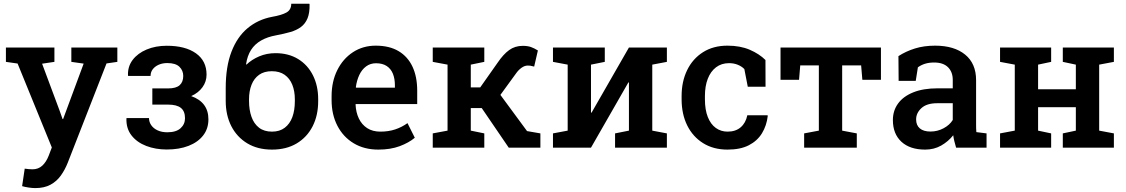

<svg xmlns="http://www.w3.org/2000/svg" viewBox="-20 -779 5939 1013"><path d="M166 213.4Q150.9 213.4 131.1 210.4Q111.3 207.5 96.7 203.1L110.4 110.8Q119.1 112.3 131.6 113.3Q144 114.3 151.4 114.3Q182.1 114.3 203.1 95Q224.1 75.7 237.3 41.5L253.4 -1L72.8 -443.8L11.2 -452.6V-528.3H267.1V-452.6L202.1 -442.9L293.9 -196.8L310.1 -150.9H313L421.4 -443.4L356.4 -452.6V-528.3H599.1V-452.6L542 -444.3L337.4 79.6Q322.8 116.7 301 147.2Q279.3 177.7 246.3 195.6Q213.4 213.4 166 213.4Z M859.9 9.8Q800.8 9.8 751.7 -9Q702.6 -27.8 674.1 -64.2Q645.5 -100.6 647 -153.3L647.9 -156.2H766.1Q766.1 -135.3 778.1 -118.2Q790 -101.1 811.8 -91.1Q833.5 -81.1 862.8 -81.1Q909.2 -81.1 932.6 -102.3Q956.1 -123.5 956.1 -155.3Q956.1 -192.4 934.3 -209.7Q912.6 -227.1 866.7 -227.1H783.7V-312.5H866.7Q909.2 -312.5 928 -329.6Q946.8 -346.7 946.8 -378.4Q946.8 -406.7 926.8 -426.5Q906.7 -446.3 862.8 -446.3Q837.4 -446.3 817.4 -437.5Q797.4 -428.7 785.9 -413.6Q774.4 -398.4 774.4 -378.4H656.2L655.3 -381.3Q653.3 -427.7 679.9 -462.9Q706.5 -498 753.7 -517.8Q800.8 -537.6 859.9 -537.6Q957.5 -537.6 1013.7 -497.8Q1069.8 -458 1069.8 -385.3Q1069.8 -348.6 1048.3 -318.8Q1026.9 -289.1 988.8 -272Q1079.6 -239.7 1079.6 -149.4Q1079.6 -100.1 1052 -64.5Q1024.4 -28.8 974.9 -9.5Q925.3 9.8 859.9 9.8Z M1415 10.3Q1339.4 10.3 1284.7 -22.7Q1230 -55.7 1200.4 -113.5Q1170.9 -171.4 1170.9 -246.6V-314.5Q1170.9 -427.2 1201.2 -505.9Q1231.4 -584.5 1286.1 -630.1Q1340.8 -675.8 1414.1 -689.9Q1467.3 -699.2 1491.9 -713.4Q1516.6 -727.5 1516.6 -759.3H1611.8L1613.3 -756.3Q1614.3 -710.9 1602.5 -682.4Q1590.8 -653.8 1567.9 -636.7Q1544.9 -619.6 1512 -610.1Q1479 -600.6 1437.5 -592.8Q1391.1 -584.5 1357.7 -565.4Q1324.2 -546.4 1304.4 -515.4Q1284.7 -484.4 1278.3 -440.4L1280.3 -438Q1308.1 -464.8 1347.7 -481.7Q1387.2 -498.5 1433.6 -498.5Q1502.4 -498.5 1553 -467.5Q1603.5 -436.5 1631.1 -381.6Q1658.7 -326.7 1658.7 -255.4V-245.1Q1658.7 -169.9 1629.2 -112.3Q1599.6 -54.7 1545.2 -22.2Q1490.7 10.3 1415 10.3ZM1415 -84.5Q1455.6 -84.5 1482.4 -105Q1509.3 -125.5 1522.5 -161.4Q1535.6 -197.3 1535.6 -245.1V-255.4Q1535.6 -298.3 1522.2 -331.8Q1508.8 -365.2 1481.9 -384.3Q1455.1 -403.3 1414.1 -403.3Q1373.5 -403.3 1346.9 -384.3Q1320.3 -365.2 1307.1 -331.8Q1293.9 -298.3 1293.9 -255.4V-246.6Q1293.9 -199.2 1306.9 -162.6Q1319.8 -126 1346.7 -105.2Q1373.5 -84.5 1415 -84.5Z M1976.1 10.3Q1901.4 10.3 1845.9 -23.2Q1790.5 -56.6 1760 -115.7Q1729.5 -174.8 1729.5 -251V-271.5Q1729.5 -348.6 1759.5 -408.9Q1789.6 -469.2 1842.3 -503.7Q1895 -538.1 1962.4 -538.1Q2034.2 -538.1 2082.8 -509.3Q2131.3 -480.5 2156.2 -427.5Q2181.2 -374.5 2181.2 -300.3V-230H1856.9L1856 -227.5Q1857.9 -186 1873.3 -153.8Q1888.7 -121.6 1917.2 -103Q1945.8 -84.5 1986.8 -84.5Q2029.8 -84.5 2064.9 -96.2Q2100.1 -107.9 2129.9 -129.4L2168.5 -52.2Q2137.2 -25.9 2088.9 -7.8Q2040.5 10.3 1976.1 10.3ZM1858.9 -316.4H2063.5V-329.1Q2063.5 -363.8 2053 -389.9Q2042.5 -416 2020.3 -430.7Q1998 -445.3 1963.9 -445.3Q1934.1 -445.3 1911.6 -428.7Q1889.2 -412.1 1875.7 -383.5Q1862.3 -355 1857.4 -318.8Z M2263.2 0V-75.2L2341.3 -89.8V-438L2263.2 -452.6V-528.3H2535.2V-452.6L2463.9 -438V-317.9H2513.7L2605.5 -448.2Q2635.3 -492.2 2666 -514.6Q2696.8 -537.1 2738.3 -537.1Q2763.7 -537.1 2781.5 -530.8Q2799.3 -524.4 2817.9 -512.7L2798.3 -427.7Q2781.7 -431.6 2777.6 -432.4Q2773.4 -433.1 2764.6 -433.1Q2747.6 -433.1 2731.2 -421.1Q2714.8 -409.2 2702.6 -391.6L2620.1 -278.3L2760.7 -87.4L2831.1 -75.2V0H2664.1L2521.5 -209H2463.9V-89.8L2535.2 -75.2V0Z M2897.5 0V-75.2L2975.1 -89.8V-438L2897.5 -452.6V-528.3H3098.1H3170.9V-452.6L3098.1 -438V-185.1L3101.1 -184.6L3298.3 -528.3H3421.4H3498.5V-452.6L3421.4 -438V-89.8L3498.5 -75.2V0H3225.1V-75.2L3298.3 -89.8V-343.8L3295.4 -344.2L3098.1 0Z M3818.4 10.3Q3744.1 10.3 3689.7 -23.7Q3635.3 -57.6 3605.7 -117.4Q3576.2 -177.2 3576.2 -255.4V-272.5Q3576.2 -349.1 3605.5 -409.2Q3634.8 -469.2 3689.2 -503.7Q3743.7 -538.1 3817.9 -538.1Q3885.7 -538.1 3936 -516.4Q3986.3 -494.6 4018.6 -462.4L4019 -321.3H3925.3L3907.2 -414.6Q3893.6 -428.7 3872.6 -437.3Q3851.6 -445.8 3826.7 -445.8Q3786.1 -445.8 3757.6 -423.8Q3729 -401.9 3714.1 -363Q3699.2 -324.2 3699.2 -272.5V-255.4Q3699.2 -199.7 3714.4 -161.6Q3729.5 -123.5 3756.6 -104Q3783.7 -84.5 3818.8 -84.5Q3861.3 -84.5 3887.9 -107.4Q3914.6 -130.4 3922.9 -170.9H4029.3L4030.8 -168Q4024.9 -116.2 4000.2 -75.9Q3975.6 -35.6 3930.9 -12.7Q3886.2 10.3 3818.4 10.3Z M4222.7 0V-75.2L4300.3 -89.8V-434.1H4202.1L4195.8 -357.9H4098.1V-528.3H4627.9V-357.9H4529.8L4523.4 -434.1H4423.3V-89.8L4500.5 -75.2V0Z M4861.3 10.3Q4780.8 10.3 4735.8 -31.2Q4690.9 -72.8 4690.9 -145.5Q4690.9 -195.3 4718.3 -232.9Q4745.6 -270.5 4798.3 -291.7Q4851.1 -313 4926.3 -313H5006.8V-357.4Q5006.8 -399.4 4981.7 -424.3Q4956.5 -449.2 4908.7 -449.2Q4881.3 -449.2 4860.4 -442.6Q4839.4 -436 4822.8 -423.8L4811.5 -352.5H4721.2L4720.2 -482.9Q4759.3 -508.3 4807.1 -523.2Q4855 -538.1 4913.6 -538.1Q5014.2 -538.1 5072 -491Q5129.9 -443.8 5129.9 -356V-123Q5129.9 -112.3 5130.1 -102.1Q5130.4 -91.8 5131.3 -82L5185.1 -75.2V0H5024.4Q5019.5 -17.1 5015.4 -33.2Q5011.2 -49.3 5009.3 -65.4Q4982.9 -32.2 4945.6 -11Q4908.2 10.3 4861.3 10.3ZM4889.2 -85Q4926.3 -85 4958.5 -102.3Q4990.7 -119.6 5006.8 -146V-234.4H4924.8Q4869.6 -234.4 4841.6 -208.7Q4813.5 -183.1 4813.5 -148.9Q4813.5 -118.2 4833 -101.6Q4852.5 -85 4889.2 -85Z M5256.3 0V-75.2L5334 -89.8V-438L5256.3 -452.6V-528.3H5525.9V-452.6L5457 -438V-308.1H5656.2V-438L5587.4 -452.6V-528.3H5656.2H5779.3H5856.9V-452.6L5779.3 -438V-89.8L5856.9 -75.2V0H5587.4V-75.2L5656.2 -89.8V-213.4H5457V-89.8L5525.9 -75.2V0Z"/></svg>

Font: Roboto Slab LO Medium
Style: Regular
Weight: 500
Designer: Google
Version: Version 2.000